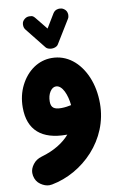

<svg xmlns="http://www.w3.org/2000/svg" viewBox="-104 -707 671 1083"><g transform="rotate(-10 231.5 -165.5)"><path d="M224.6 -384.3C187 -384.3 152.3 -373.5 120.6 -352.1C88.9 -330.1 64 -300.8 44.9 -263.2C25.9 -225.6 16.1 -183.6 16.1 -136.7C16.1 -7.3 92.3 56.6 231.4 56.6H237.3C201.7 98.1 147 132.8 73.2 153.8C51.3 160.2 34.7 171.4 22.9 187.5C10.7 203.6 4.9 219.7 4.9 235.8C4.9 241.2 5.4 246.1 6.3 251.5C10.7 273.9 21.5 291 38.6 302.7C55.7 314.5 72.3 320.3 88.4 320.3C93.8 320.3 98.6 319.8 104 318.8C193.8 301.8 279.3 253.9 344.2 182.6C408.7 111.3 449.2 19 449.2 -84.5C449.2 -141.1 439.5 -191.9 420.4 -237.3C381.8 -327.6 312.5 -384.3 224.6 -384.3ZM339.8 -644.5C333 -648.9 325.7 -650.9 317.4 -650.9C310.1 -650.9 291.5 -650.4 279.3 -630.9L231.4 -551.8L175.3 -621.1C168 -630.4 161.1 -635.7 154.3 -636.7C147 -637.2 142.6 -637.7 141.1 -637.7C131.3 -637.7 122.6 -634.8 114.7 -628.4C96.7 -614.3 98.6 -597.7 98.6 -593.8C98.6 -584 101.6 -575.2 107.9 -567.4L201.7 -449.7C211.4 -438 227.5 -436.5 235.8 -436.5C246.1 -436.5 264.2 -439.5 272.5 -453.1L353.5 -585C357.9 -591.8 359.9 -599.1 359.9 -606.9C359.9 -614.3 359.4 -632.3 339.8 -644.5ZM171.9 -143.6C171.9 -166 176.8 -184.6 186.5 -199.7C196.3 -214.8 207.5 -222.2 220.7 -222.2C257.8 -222.2 281.2 -162.6 287.1 -103.5C271 -100.1 251.5 -96.7 230 -96.7C190.9 -96.7 171.9 -107.9 171.9 -143.6Z"/></g></svg>

Font: Mikhak Black
Style: Regular
Weight: 900
Designer: Amin Abedi
Version: Version 3.2